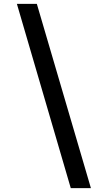

<svg xmlns="http://www.w3.org/2000/svg" viewBox="-20 -804 507 1001"><path d="M349 177 68 -784H172L454 177Z"/></svg>

Font: Merriweather 28pt Black
Style: Italic
Weight: 900
Italic angle: -7.8°
Version: Version 2.101